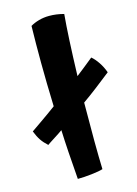

<svg xmlns="http://www.w3.org/2000/svg" viewBox="-194 -808 669 935"><g transform="rotate(-15 140.5 -340.5)"><path d="M207 46Q189 52 149.5 56.5Q110 61 79 61Q73 -16 69 -76Q65 -136 63 -189Q54 -183 44 -176Q34 -169 13 -156Q1 -148 -5.5 -144Q-12 -140 -17 -136Q-37 -154 -49.5 -172.5Q-62 -191 -73 -219Q-67 -223 -19 -256.5Q29 -290 57 -311Q53 -431 52.5 -531Q52 -631 54 -717Q72 -728 97 -735Q122 -742 149 -742Q168 -742 186 -739.5Q204 -737 223 -732Q218 -678 214 -600Q210 -522 207 -423Q212 -427 244 -452Q276 -477 295 -493Q312 -479 328 -455Q344 -431 354 -403Q316 -373 279 -344.5Q242 -316 205 -290Q204 -177 204.5 -95.5Q205 -14 207 46Z"/></g></svg>

Font: Atma SemiBold
Style: Regular
Weight: 600
Designer: Gregori Vincens, Jeremie Hornus, Riccardo Olocco, Yoann Minet.
Foundry: black foundry
Version: Version 1.102;PS 1.100;hotconv 1.0.86;makeotf.lib2.5.63406